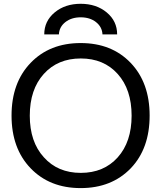

<svg xmlns="http://www.w3.org/2000/svg" viewBox="-20 -966 835 998"><path d="M660.2 -91.8Q560.5 11.7 399.4 11.7Q238.3 11.7 139.2 -91.3Q40 -194.3 40 -365.2Q40 -536.1 139.2 -639.2Q238.3 -742.2 399.4 -742.2Q560.5 -742.2 659.2 -639.2Q757.8 -536.1 757.8 -365.2Q757.8 -194.3 660.2 -91.8ZM208 -148.4Q280.3 -67.4 399.9 -67.4Q519.5 -67.4 591.8 -147.9Q664.1 -228.5 664.1 -364.7Q664.1 -501 591.8 -581.5Q519.5 -662.1 399.9 -662.1Q280.3 -662.1 207.5 -581.5Q134.8 -501 134.8 -364.7Q134.8 -228.5 208 -148.4ZM588.9 -787.1H512.7Q510.7 -826.2 479 -851.1Q447.3 -876 399.4 -876Q351.6 -876 319.8 -851.1Q288.1 -826.2 286.1 -787.1H210Q210 -856.4 264.2 -901.4Q318.4 -946.3 399.4 -946.3Q480.5 -946.3 534.7 -901.4Q588.9 -856.4 588.9 -787.1Z"/></svg>

Font: Nasu
Style: Regular
Weight: 400
Designer: Ryoko NISHIZUKA (kana &amp; ideographs); Paul D. Hunt (Latin, Greek &amp; Cyrillic); Wenlong ZHANG (bopomofo); Sandoll C
Version: Version 2014.1215